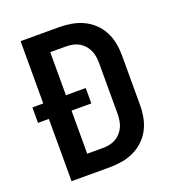

<svg xmlns="http://www.w3.org/2000/svg" viewBox="-133 -841 866 947"><g transform="rotate(-20 300.0 -367.5)"><path d="M81 0V-327H24V-408H81V-735H282Q314 -735 346.5 -729.5Q379 -724 408 -710.5Q437 -697 461 -674.5Q485 -652 500 -623Q515 -594 521 -562Q527 -530 527 -498V-237Q527 -205 521 -173Q515 -141 500 -112Q485 -83 461 -60.5Q437 -38 408 -24.5Q379 -11 346.5 -5.5Q314 0 282 0ZM200 -101H282Q300 -101 317.5 -104.5Q335 -108 350 -116.5Q365 -125 377 -138.5Q389 -152 396 -168Q403 -184 405.5 -201.5Q408 -219 408 -237V-498Q408 -516 405.5 -533.5Q403 -551 396 -567Q389 -583 377 -596.5Q365 -610 350 -618.5Q335 -627 317.5 -630.5Q300 -634 282 -634H200V-408H304V-327H200Z"/></g></svg>

Font: Iosevka Extended
Style: Bold
Weight: 700
Width: 7
Monospace: yes
Designer: Belleve Invis
Foundry: Belleve Invis
Version: Version 32.5.0; ttfautohint (v1.8.4)